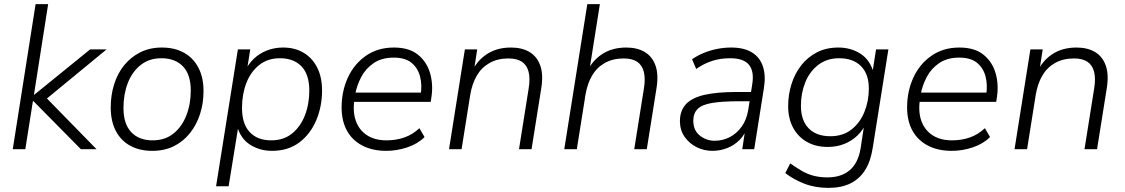

<svg xmlns="http://www.w3.org/2000/svg" viewBox="-20 -725 5468 933"><path d="M42 0 153 -705H214L145 -265H147L418 -485H498L182 -225L187 -268L449 0H373L142 -234H140L103 0Z M720 8Q658 8 612.5 -17Q567 -42 542.5 -89.5Q518 -137 518 -203Q518 -262 534.5 -315Q551 -368 583.5 -408Q616 -448 662 -471Q708 -494 767 -494Q829 -494 874.5 -468.5Q920 -443 944.5 -395.5Q969 -348 969 -283Q969 -223 952 -170.5Q935 -118 902.5 -77.5Q870 -37 824.5 -14.5Q779 8 720 8ZM722 -43Q782 -43 823 -76Q864 -109 885.5 -164Q907 -219 907 -285Q907 -363 869 -402.5Q831 -442 764 -442Q705 -442 663.5 -409Q622 -376 601 -321.5Q580 -267 580 -200Q580 -123 617.5 -83Q655 -43 722 -43Z M1030 180 1136 -485H1196L1179 -377H1169Q1186 -413 1213 -439Q1240 -465 1276.5 -479.5Q1313 -494 1356 -494Q1413 -494 1455.5 -468.5Q1498 -443 1521.5 -396.5Q1545 -350 1545 -285Q1545 -207 1516.5 -140Q1488 -73 1434 -32.5Q1380 8 1302 8Q1242 8 1195 -22Q1148 -52 1131 -116H1139L1091 180ZM1298 -43Q1358 -43 1399 -76Q1440 -109 1461.5 -164Q1483 -219 1483 -285Q1483 -363 1445 -402.5Q1407 -442 1340 -442Q1281 -442 1239.5 -409Q1198 -376 1177 -321.5Q1156 -267 1156 -200Q1156 -123 1193.5 -83Q1231 -43 1298 -43Z M1857 8Q1790 8 1741 -17.5Q1692 -43 1666 -90Q1640 -137 1640 -203Q1640 -281 1670 -347Q1700 -413 1757.5 -453.5Q1815 -494 1894 -494Q1969 -494 2012 -458.5Q2055 -423 2070.5 -367.5Q2086 -312 2076 -250L2073 -230H1685L1692 -275H2043L2024 -262Q2032 -313 2021 -354Q2010 -395 1979.5 -420Q1949 -445 1893 -445Q1835 -445 1796 -418.5Q1757 -392 1735.5 -351Q1714 -310 1706 -267L1703 -246Q1693 -185 1708.5 -139.5Q1724 -94 1762.5 -68.5Q1801 -43 1858 -43Q1905 -43 1945 -57Q1985 -71 2018 -102L2043 -59Q2010 -26 1959.5 -9Q1909 8 1857 8Z M2162 0 2239 -485H2299L2281 -370H2270Q2295 -428 2344.5 -461Q2394 -494 2463 -494Q2517 -494 2553.5 -472Q2590 -450 2605.5 -406Q2621 -362 2610 -295L2563 0H2502L2549 -295Q2557 -344 2548.5 -376.5Q2540 -409 2516 -425Q2492 -441 2451 -441Q2398 -441 2359 -419Q2320 -397 2297 -357.5Q2274 -318 2265 -264L2223 0Z M2722 0 2834 -705H2895L2842 -370H2830Q2855 -428 2904.5 -461Q2954 -494 3023 -494Q3077 -494 3113.5 -472Q3150 -450 3165.5 -406Q3181 -362 3170 -295L3123 0H3062L3109 -295Q3117 -344 3108.5 -376.5Q3100 -409 3076 -425Q3052 -441 3011 -441Q2958 -441 2919 -419Q2880 -397 2857 -357.5Q2834 -318 2825 -264L2783 0Z M3442 8Q3401 8 3365 -10Q3329 -28 3306.5 -60.5Q3284 -93 3284 -136Q3284 -187 3313 -218.5Q3342 -250 3403 -264Q3464 -278 3559 -278H3640L3633 -233H3573Q3488 -233 3439 -224.5Q3390 -216 3369.5 -195Q3349 -174 3349 -139Q3349 -91 3381 -66Q3413 -41 3453 -41Q3492 -41 3526 -58.5Q3560 -76 3584 -109.5Q3608 -143 3616 -191L3635 -313Q3646 -377 3620 -409.5Q3594 -442 3528 -442Q3482 -442 3442 -429.5Q3402 -417 3363 -390L3343 -437Q3367 -454 3398 -467Q3429 -480 3463.5 -487Q3498 -494 3533 -494Q3596 -494 3634.5 -470Q3673 -446 3687.5 -401.5Q3702 -357 3692 -296L3645 0H3587L3604 -113H3614Q3601 -72 3574 -45Q3547 -18 3512.5 -5Q3478 8 3442 8Z M4006 188Q3941 188 3888.5 167.5Q3836 147 3796 116L3820 69Q3850 90 3876.5 105.5Q3903 121 3933.5 129Q3964 137 4001 137Q4067 137 4108.5 102.5Q4150 68 4162 -4L4181 -129L4190 -128Q4173 -92 4146 -66Q4119 -40 4082.5 -25.5Q4046 -11 4002 -11Q3944 -11 3901 -35.5Q3858 -60 3834 -104.5Q3810 -149 3810 -209Q3810 -265 3826 -316Q3842 -367 3873 -407Q3904 -447 3949.5 -470.5Q3995 -494 4054 -494Q4115 -494 4162 -463.5Q4209 -433 4226 -369H4219L4237 -485H4297L4221 -7Q4211 59 4183.5 102Q4156 145 4112 166.5Q4068 188 4006 188ZM4015 -63Q4076 -63 4117.5 -95.5Q4159 -128 4180.5 -181Q4202 -234 4202 -295Q4202 -365 4164 -403.5Q4126 -442 4058 -442Q3998 -442 3956 -409.5Q3914 -377 3893 -324.5Q3872 -272 3872 -211Q3872 -140 3909.5 -101.5Q3947 -63 4015 -63Z M4605 8Q4538 8 4489 -17.5Q4440 -43 4414 -90Q4388 -137 4388 -203Q4388 -281 4418 -347Q4448 -413 4505.5 -453.5Q4563 -494 4642 -494Q4717 -494 4760 -458.5Q4803 -423 4818.5 -367.5Q4834 -312 4824 -250L4821 -230H4433L4440 -275H4791L4772 -262Q4780 -313 4769 -354Q4758 -395 4727.5 -420Q4697 -445 4641 -445Q4583 -445 4544 -418.5Q4505 -392 4483.5 -351Q4462 -310 4454 -267L4451 -246Q4441 -185 4456.5 -139.5Q4472 -94 4510.5 -68.5Q4549 -43 4606 -43Q4653 -43 4693 -57Q4733 -71 4766 -102L4791 -59Q4758 -26 4707.5 -9Q4657 8 4605 8Z M4910 0 4987 -485H5047L5029 -370H5018Q5043 -428 5092.5 -461Q5142 -494 5211 -494Q5265 -494 5301.5 -472Q5338 -450 5353.5 -406Q5369 -362 5358 -295L5311 0H5250L5297 -295Q5305 -344 5296.5 -376.5Q5288 -409 5264 -425Q5240 -441 5199 -441Q5146 -441 5107 -419Q5068 -397 5045 -357.5Q5022 -318 5013 -264L4971 0Z"/></svg>

Font: Nunito Sans 12pt ExtraLight 12pt Light
Style: Italic
Weight: 300
Italic angle: -9°
Version: Version 3.101;gftools[0.9.27]